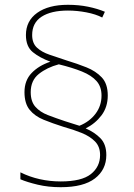

<svg xmlns="http://www.w3.org/2000/svg" viewBox="-20 -779 558 800"><path d="M82 -395Q82 -444 112 -475Q142 -506 190 -522Q146 -538 117 -561.5Q88 -585 88 -633Q88 -692 135 -725.5Q182 -759 263 -759Q308 -759 347 -751Q386 -743 417 -730L406 -706Q379 -720 340 -727.5Q301 -735 263 -735Q193 -735 153.5 -709.5Q114 -684 114 -633Q114 -599 134 -580.5Q154 -562 186.5 -551Q219 -540 258 -527Q301 -514 340 -498.5Q379 -483 404 -456.5Q429 -430 429 -381Q429 -333 403 -298.5Q377 -264 337 -244Q374 -228 398.5 -203Q423 -178 423 -133Q423 -72 375.5 -35.5Q328 1 233 1Q181 1 137 -9.5Q93 -20 65 -32V-61Q103 -42 145.5 -32.5Q188 -23 233 -23Q320 -23 358.5 -53.5Q397 -84 397 -133Q397 -168 376 -189.5Q355 -211 320.5 -225Q286 -239 243 -251Q199 -265 162 -280Q125 -295 103.5 -321.5Q82 -348 82 -395ZM108 -395Q108 -356 127.5 -334Q147 -312 179.5 -299.5Q212 -287 251 -274L311 -255Q353 -272 378 -305Q403 -338 403 -381Q403 -418 382 -441.5Q361 -465 321.5 -481Q282 -497 225 -511Q176 -498 142 -471Q108 -444 108 -395Z"/></svg>

Font: Noto Sans Symbols Thin
Style: Regular
Weight: 250
Version: Version 2.002